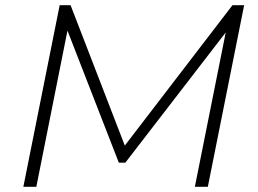

<svg xmlns="http://www.w3.org/2000/svg" viewBox="-20 -720 996 740"><path d="M70 0 210 -700H252L461 -159L876 -700H921L781 0H731L850 -595L463 -93H438L240 -602L120 0Z"/></svg>

Font: Montserrat Thin Light
Style: Italic
Weight: 300
Italic angle: -11.3°
Version: Version 9.000